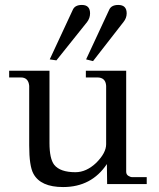

<svg xmlns="http://www.w3.org/2000/svg" viewBox="-20 -743 643 776"><path d="M573 -27V1H413L412 -80Q350 13 235 13Q144 13 115 -41Q98 -72 98 -155V-396Q95 -430 64 -430H17V-457H180V-165Q180 -102 199 -77Q223 -47 285 -47Q329 -47 369 -85Q409 -125 409 -160V-396Q407 -430 373 -430H327V-457H490V-49Q490 -38 498.5 -32.5Q507 -27 515 -27ZM492 -689Q492 -670 479 -654L356 -496L328 -503L422 -705Q431 -723 458 -723Q492 -723 492 -689ZM344 -689Q344 -670 332 -654L208 -499L181 -503L275 -705Q284 -723 311 -723Q344 -723 344 -689Z"/></svg>

Font: GFS Didot
Style: Regular
Weight: 400
Designer: Takis Katsoulidis and George D. Matthiopoulos
Foundry: Takis Katsoulidis and George D. Matthiopoulos
Version: Version 1.0